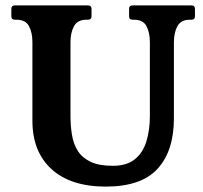

<svg xmlns="http://www.w3.org/2000/svg" viewBox="-20 -680 751 711"><path d="M689 -660Q702 -660 702 -647V-620Q702 -607 689 -607H683Q650 -607 637 -583Q624 -559 624 -524V-242Q624 -121 563.5 -55Q503 11 371.9 11Q242 11 171 -53.5Q100 -118 100 -233V-524Q100 -559 87.5 -583Q75 -607 41 -607H35Q22 -607 22 -620V-647Q22 -660 35 -660H305Q319 -660 319 -647V-620Q319 -607 305 -607H300Q267 -607 254 -583Q241 -559 241 -524V-251Q241 -214 246.5 -180.5Q252 -147 268 -121.5Q284 -96 315.1 -81Q346.3 -66 398 -66Q449 -66 479 -90Q509 -114 522 -156Q535 -198 535 -251V-524Q535 -559 522.5 -583Q510 -607 476 -607H471Q458 -607 458 -620V-647Q458 -660 471 -660Z"/></svg>

Font: Young Serif Light
Style: Regular
Weight: 300
Designer: Bastien Sozeau
Foundry: NBR — Bastien Sozeau
Version: Version 5.001